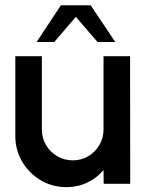

<svg xmlns="http://www.w3.org/2000/svg" viewBox="-20 -720 570 752"><path d="M40 -187.5V-500H144V-213Q144 -179.5 160.2 -152Q176.5 -124.5 204 -108.2Q231.5 -92 265 -92Q298.5 -92 325.8 -108.2Q353 -124.5 369.2 -152Q385.5 -179.5 385.5 -213V-500H489.5L490 0H386L385.5 -54Q360 -23 322 -5Q284 13 240.5 13Q185 13 139.5 -14Q94 -41 67 -86.5Q40 -132 40 -187.5ZM335 -699.5 431.5 -555.5H362L277 -654L192.5 -555.5H123.5L218.5 -699.5Z"/></svg>

Font: Urbanist SemiBold
Style: Regular
Weight: 600
Designer: Corey Hu
Foundry: Corey Hu
Version: Version 1.321; ttfautohint (v1.8.4.7-5d5b)